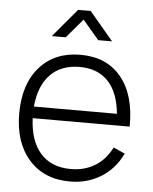

<svg xmlns="http://www.w3.org/2000/svg" viewBox="-54 -800 687 861"><g transform="rotate(5 289.5 -370.0)"><path d="M292.5 15.1Q176.3 15.1 108.2 -61.8Q40 -138.7 40 -269Q40 -401.4 107.7 -478.3Q175.3 -555.2 291.5 -555.2Q409.7 -555.2 475.1 -475.3Q540.5 -395.5 538.6 -253.4H102.1Q106 -151.9 155 -96.4Q204.1 -41 291.5 -41Q353.5 -41 400.6 -69.8Q447.8 -98.6 475.1 -153.8L526.9 -130.9Q494.1 -61.5 432.6 -23.2Q371.1 15.1 292.5 15.1ZM103 -305.7H476.6Q467.8 -400.9 420.9 -450.7Q374 -500.5 292.5 -500.5Q209 -500.5 160.2 -450Q111.3 -399.4 103 -305.7ZM155.3 -627.4 262.7 -754.9H319.3L426.8 -627.4H364.3L291 -713.4L217.8 -627.4Z"/></g></svg>

Font: Manrope Light
Style: Regular
Weight: 300
Designer: Mikhail Sharanda
Foundry: Mikhail Sharanda
Version: Version 4.505;FEAKit 1.0